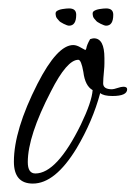

<svg xmlns="http://www.w3.org/2000/svg" viewBox="-20 -420 322 456"><path d="M58 16Q13 16 13 -36Q13 -111 69 -221Q116 -313 154 -313Q162 -313 172 -307L183 -301L185 -305Q186 -313 194 -327Q200 -329 203 -329Q228 -329 228 -282Q228 -277 228 -269.5Q228 -262 227 -252Q226 -242 225.5 -234.5Q225 -227 225 -222Q225 -208 246 -208Q250 -208 259 -211Q268 -214 273 -214Q282 -214 282 -208Q282 -192 247 -192Q226 -192 218 -199Q200 -132 162 -68Q111 16 58 16ZM64 -8Q115 -8 172 -124Q198 -178 200 -206Q182 -216 178 -249Q173 -278 166 -278Q139 -278 101 -203Q46 -97 46 -35Q46 -8 64 -8ZM232 -359Q228 -359 219 -363.5Q210 -368 208 -371Q202 -377 201 -381Q200 -385 200 -388Q200 -391 202 -393Q207 -397 216.5 -398.5Q226 -400 232 -400Q249 -400 249 -385Q249 -359 232 -359ZM144 -359Q140 -359 131 -363.5Q122 -368 120 -371Q114 -377 113 -381Q112 -385 112 -388Q112 -391 114 -393Q119 -397 128.5 -398.5Q138 -400 144 -400Q161 -400 161 -385Q161 -359 144 -359Z"/></svg>

Font: Petemoss
Style: Regular
Weight: 400
Designer: Robert E. Leuschke
Foundry: Robert E. Leuschke
Version: Version 1.010; ttfautohint (v1.8.3)